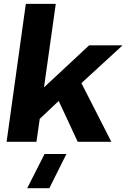

<svg xmlns="http://www.w3.org/2000/svg" viewBox="-20 -735 655 995"><path d="M615.2 -500 401.9 -304.2 557.1 0H382.8L284.2 -211.9L186 -119.1L168.9 0H14.2L113.8 -714.8H269L208 -282.2L441.9 -500ZM121.1 240.2 210.9 63H324.2L235.8 240.2Z"/></svg>

Font: Human Sans Bold
Style: Italic
Weight: 700
Italic angle: -8°
Designer: Tim Radville
Foundry: Continuum
Version: Version 1.000;FEAKit 1.0